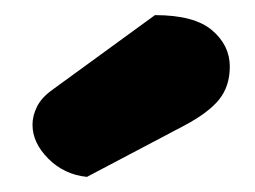

<svg xmlns="http://www.w3.org/2000/svg" viewBox="-20 -764 338 254"><path d="M185 -744Q237 -744 260.5 -724Q284 -704 284 -676Q284 -650 270 -632.5Q256 -615 224 -598L95 -530Q65 -533 44 -554Q23 -575 23 -599Q23 -611 29 -623Q35 -635 49 -645Z"/></svg>

Font: BALOOCHETTANREGULAR
Style: Book
Weight: 400
Designer: Maithili Shingre and Ek Type
Foundry: Ek Type
Version: Version 1.100;PS 1.000;hotconv 1.0.88;makeotf.lib2.5.647800;